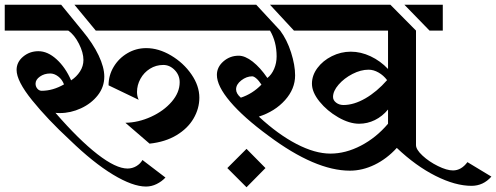

<svg xmlns="http://www.w3.org/2000/svg" viewBox="-34 -709 2093 810"><path d="M-14 -689H224L313 -580Q358 -526 382 -475.5Q406 -425 406 -386Q406 -342 378.5 -307Q351 -272 307.5 -252Q264 -232 219 -232Q206 -232 200 -233Q299 -119 377 -58.5Q455 2 504 2Q524 2 541 -8Q558 -18 567 -34L664 40Q648 57 626.5 67.5Q605 78 582 78Q526 78 442.5 27.5Q359 -23 260 -119Q167 -205 101.5 -286Q36 -367 36 -414Q36 -447 63.5 -470Q91 -493 128 -493Q167 -493 204.5 -459Q242 -425 266 -370Q289 -385 303.5 -407.5Q318 -430 318 -456Q318 -487 299 -524.5Q280 -562 254 -580H-14ZM280 -689H860V-580H370ZM724 -362Q724 -392 703 -413.5Q682 -435 655 -435Q624 -435 598.5 -419Q573 -403 558.5 -376.5Q544 -350 544 -321Q544 -303 551 -288L424 -349Q424 -391 445.5 -427Q467 -463 503.5 -484.5Q540 -506 583 -506Q635 -506 687.5 -475Q740 -444 773.5 -395.5Q807 -347 807 -297Q807 -251 782.5 -209Q758 -167 710.5 -138.5Q663 -110 597 -103L495 -191Q550 -192 603.5 -216.5Q657 -241 690.5 -280Q724 -319 724 -362ZM236 -353Q228 -374 211.5 -386.5Q195 -399 178 -399Q153 -399 134.5 -386Q116 -373 116 -356Q116 -344 123.5 -335Q131 -326 142 -326Q189 -326 236 -353Z M1721 -580V-97Q1721 -78 1748.5 -52.5Q1776 -27 1813.5 -8.5Q1851 10 1877 10Q1912 10 1938 -25L2039 36Q2005 75 1955 75Q1887 75 1803.5 33Q1720 -9 1640 -85Q1598 -39 1546.5 -14Q1495 11 1442 11Q1296 11 1099 -136Q994 -213 937.5 -279.5Q881 -346 881 -393Q881 -426 908.5 -450Q936 -474 973 -474Q1000 -474 1032 -449Q1064 -424 1094 -380Q1112 -394 1122.5 -418.5Q1133 -443 1133 -471Q1133 -533 1105 -580H832V-689H1047L1148 -580Q1177 -541 1194 -487.5Q1211 -434 1211 -391Q1211 -334 1168.5 -286.5Q1126 -239 1058 -217Q1139 -142 1217 -101.5Q1295 -61 1360 -61Q1424 -61 1488.5 -94.5Q1553 -128 1603 -187V-247Q1579 -218 1547.5 -202.5Q1516 -187 1481 -187Q1440 -187 1393 -214Q1346 -241 1314 -280.5Q1282 -320 1282 -356Q1282 -391 1305 -422Q1328 -453 1366 -472Q1404 -491 1446 -491Q1488 -491 1529.5 -471.5Q1571 -452 1603 -418V-580H1206L1105 -689H1613ZM1834 -580H1778L1672 -689H1834ZM1371 -300Q1371 -286 1384 -276Q1397 -266 1415 -266Q1459 -266 1507.5 -294Q1556 -322 1599 -371Q1584 -391 1563 -403Q1542 -415 1521 -415Q1488 -415 1453 -397Q1418 -379 1394.5 -352Q1371 -325 1371 -300ZM962 -332Q962 -314 982 -297Q1031 -313 1069 -352Q1058 -369 1047.5 -378Q1037 -387 1030 -387Q1006 -387 984 -370Q962 -353 962 -332ZM1006 -81 1086 0 1006 81 925 0Z"/></svg>

Font: Amita
Style: Bold
Weight: 700
Designer: Eduardo Rodriguez Tunni, Modular Infotech, Brian J. Bonislawsky
Foundry: Eduardo Rodriguez Tunni, Modular Infotech, Brian J. Bonislawsky
Version: Version 1.003